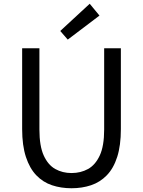

<svg xmlns="http://www.w3.org/2000/svg" viewBox="-20 -990 761 1023"><path d="M361 13Q305 13 257 -3Q209 -19 173.5 -56Q138 -93 118 -154Q98 -215 98 -302V-733H190V-300Q190 -212 213 -161.5Q236 -111 274.5 -89.5Q313 -68 361 -68Q410 -68 449 -89.5Q488 -111 511.5 -161.5Q535 -212 535 -300V-733H624V-302Q624 -215 604.5 -154Q585 -93 549 -56Q513 -19 465 -3Q417 13 361 13ZM341 -779 301 -825 458 -970 510 -907Z"/></svg>

Font: Noto Sans JP Thin
Style: Regular
Weight: 400
Version: Version 2.004-H2;hotconv 1.0.118;makeotfexe 2.5.65603